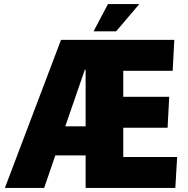

<svg xmlns="http://www.w3.org/2000/svg" viewBox="-20 -924 924 944"><path d="M280 -728H837L829 -576H586V-448H812L804 -296H586V-152H851L842 0H401V-160H252L197 0H4ZM397 -581 301 -303H401V-581ZM440 -770 511 -904H665L551 -770Z"/></svg>

Font: Murecho ExtraBold
Style: Regular
Weight: 800
Designer: Neil Summerour
Foundry: Positype
Version: Version 1.010; ttfautohint (v1.8.3)